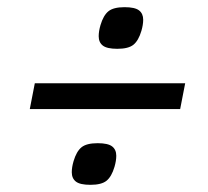

<svg xmlns="http://www.w3.org/2000/svg" viewBox="-20 -573 580 535"><path d="M63 -269 77 -341H496L482 -269ZM232 -58Q203 -58 191.5 -67Q180 -76 180 -93Q180 -107 185 -124Q193 -151 207 -162.5Q221 -174 252 -174Q281 -174 292.5 -165Q304 -156 304 -139Q304 -125 299 -108Q291 -81 277 -69.5Q263 -58 232 -58ZM307 -437Q278 -437 266.5 -446Q255 -455 255 -472Q255 -486 260 -503Q268 -530 282 -541.5Q296 -553 327 -553Q356 -553 367.5 -544Q379 -535 379 -518Q379 -504 374 -487Q366 -460 352 -448.5Q338 -437 307 -437Z"/></svg>

Font: IBM Plex Sans Condensed Text
Style: Italic
Weight: 450
Width: 3
Italic angle: -11°
Designer: Mike Abbink, Paul van der Laan, Pieter van Rosmalen
Foundry: Bold Monday
Version: Version 1.1